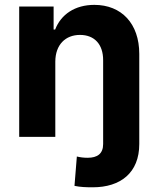

<svg xmlns="http://www.w3.org/2000/svg" viewBox="-20 -573 671 804"><path d="M375 -552.6C294 -552.6 235.4 -512.8 210.9 -449.2H204.5V-545.5H60.4V0H211.6V-315.3C212 -385.7 253.9 -426.8 315 -426.8C375.7 -426.8 412.3 -387.1 411.9 -320.3V30.2C411.9 71 387.4 87.7 346.9 87.7C329.5 87.7 315.3 85.6 301.8 82.4L291.9 205.3C316.8 210.6 342 211.3 368.3 211.3C484.7 211.3 563.2 150.6 563.2 30.2V-347.3C563.2 -474.4 488.6 -552.6 375 -552.6Z"/></svg>

Font: TID UI
Style: Bold
Weight: 700
Designer: The TID Project Authors
Foundry: Bakken & Bæck
Version: Version 1.001;hotconv 1.0.109;makeotfexe 2.5.65596